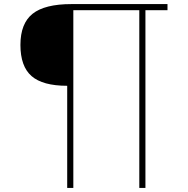

<svg xmlns="http://www.w3.org/2000/svg" viewBox="-20 -720 920 940"><path d="M692 -670V200H662V-670H339V200H309V-300Q189 -300 134.5 -347.5Q80 -395 80 -500Q80 -605 139.5 -652.5Q199 -700 330 -700H800V-670Z"/></svg>

Font: Fivo Sans Thin
Style: Regular
Weight: 250
Foundry: Alexander Slobzheninov
Version: 1.0